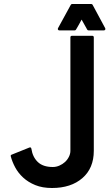

<svg xmlns="http://www.w3.org/2000/svg" viewBox="-20 -912 547 960"><path d="M441 -733Q449 -733 449 -725V-158Q449 -71 392 -21.5Q335 28 240 28Q192 28 156.5 13.5Q121 -1 96 -24Q71 -47 56 -75Q41 -103 34 -130Q32 -137 39 -139L126 -174Q135 -178 137 -168Q143 -127 169 -102Q195 -77 244 -77Q261 -77 277 -84Q293 -91 305 -102Q317 -113 324.5 -128Q332 -143 332 -158V-725Q332 -733 340 -733ZM506 -771Q508 -767 506 -763.5Q504 -760 499 -760H423Q418 -760 416 -764L388 -814Q381 -800 374.5 -789Q368 -778 360 -764Q358 -760 353 -760H277Q272 -760 270 -763.5Q268 -767 270 -771L334 -888Q336 -892 341 -892H436Q441 -892 443 -888Z"/></svg>

Font: RonaldsonGothic
Style: Regular
Weight: 400
Designer: Mr. Robertson for MacKellar, Smiths & Jordan Co. Philadelphia
Foundry: CAT-Fonts Peter Wiegel
Version: Version 1.000